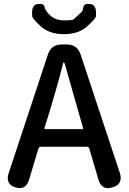

<svg xmlns="http://www.w3.org/2000/svg" viewBox="-20 -966 662 989"><path d="M59 -1Q6 -18 25 -75L227 -686Q244 -737 298 -737H324Q378 -737 395 -686L597 -76Q616 -18 560 -1Q504 17 487 -41L440 -201Q437 -210 427 -210H191Q181 -210 178 -201L130 -41Q113 16 59 -1ZM209 -306Q208 -301 213 -301H404Q409 -301 408 -306L314 -636Q311 -645 308.5 -645Q306 -645 304 -636Q279 -535 238 -400ZM188 -832Q147 -871 146 -882Q140 -941 173 -945Q206 -950 209.5 -930Q213 -910 240 -885.5Q267 -861 310 -861Q353 -861 359 -866Q381 -886 402 -906Q406 -910 409.5 -930Q413 -950 447 -945Q480 -940 474 -881Q473 -871 431 -832Q386 -790 309.5 -790Q233 -790 188 -832Z"/></svg>

Font: Resource Han Rounded TW Medium
Style: Regular
Weight: 500
Designer: Cyano Hao (round all glyphs); Ryoko NISHIZUKA 西塚涼子 (kana, bopomofo & ideographs); Paul D. Hunt (Latin, Greek & Cyrillic)
Foundry: Cyano Hao
Version: 0.990